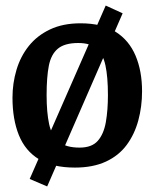

<svg xmlns="http://www.w3.org/2000/svg" viewBox="-20 -592 558 692"><path d="M150 80 87 53 361 -572 422 -544ZM250 12Q170 12 120.5 -18Q71 -48 48 -105Q25 -162 25 -240Q25 -292 39.5 -340.5Q54 -389 84 -426.5Q114 -464 160.5 -486Q207 -508 270 -508Q348 -508 396.5 -477.5Q445 -447 468.5 -391.5Q492 -336 492 -263Q492 -208 478.5 -158Q465 -108 436.5 -69.5Q408 -31 361.5 -9.5Q315 12 250 12ZM267 -60Q311 -60 332.5 -84.5Q354 -109 361.5 -152Q369 -195 369 -249Q369 -315 360 -356.5Q351 -398 328 -417.5Q305 -437 262 -437Q213 -437 188.5 -416.5Q164 -396 156 -355Q148 -314 148 -249Q148 -187 157 -145Q166 -103 191.5 -81.5Q217 -60 267 -60Z"/></svg>

Font: Faustina Light SemiBold
Style: Regular
Weight: 600
Version: Version 1.200